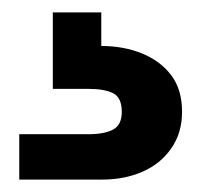

<svg xmlns="http://www.w3.org/2000/svg" viewBox="-20 -27 324 309"><path d="M143 47Q179 47 208.5 59Q238 71 255.5 94Q273 117 273 153Q273 187 255.5 212Q238 237 209 249.5Q180 262 145 262H11V189H122Q148 189 162 181.5Q176 174 176 153Q176 130 162 123Q148 116 122 116H65V-7H143Z"/></svg>

Font: Albert Sans SemiBold
Style: Regular
Weight: 600
Designer: Andreas Rasmussen
Foundry: a.Foundry
Version: Version 1.025